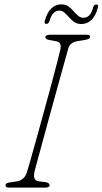

<svg xmlns="http://www.w3.org/2000/svg" viewBox="-20 -859 469 879"><path d="M137.5 -71.5Q129.5 -33 156.5 -29L188.5 -25Q207.5 -22 207 -10.5Q207 -5 200.5 -2.5Q194 0 186.5 0H22Q5.5 0 5.5 -10.5Q4.5 -21.5 25.5 -24L54 -28Q91.5 -33 103.5 -71Q107 -82 118.2 -121.5Q129.5 -161 145.2 -217.8Q161 -274.5 178.5 -338Q196 -401.5 212 -461.2Q228 -521 239.8 -566.2Q251.5 -611.5 256 -630.5Q259.5 -647.5 256 -657.5Q252.5 -667.5 235.5 -670.5L208 -675.5Q187.5 -678.5 187.5 -690Q188 -700 214.5 -700H376.5Q392.5 -700 392.5 -691.5Q392.5 -685.5 387.2 -682Q382 -678.5 368 -676L334 -670.5Q301 -665.5 292.5 -636.5Q286.5 -615.5 273.5 -568.8Q260.5 -522 243.8 -461.5Q227 -401 209.5 -337Q192 -273 176.5 -216.2Q161 -159.5 150.5 -120.2Q140 -81 137.5 -71.5ZM352 -749Q333.5 -749 320.2 -758.2Q307 -767.5 296.2 -779.8Q285.5 -792 275 -801.2Q264.5 -810.5 252 -810.5Q219.5 -810.5 207 -763.5Q203 -749.5 192 -749.5Q181.5 -749.5 185 -763Q195 -801.5 214.8 -820.2Q234.5 -839 261 -839Q279.5 -839 292.8 -829.8Q306 -820.5 316.5 -808.2Q327 -796 337.8 -786.8Q348.5 -777.5 362 -777.5Q394 -777.5 406 -824Q409.5 -838.5 421.5 -838.5Q432 -838.5 428 -824.5Q418 -785.5 398.2 -767.2Q378.5 -749 352 -749Z"/></svg>

Font: Fraunces 72pt SuperSoft Thin
Style: Italic
Weight: 100
Italic angle: -16°
Version: Version 1.000;[b76b70a41]